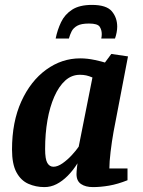

<svg xmlns="http://www.w3.org/2000/svg" viewBox="-20 -753 583 783"><path d="M161 10Q126 10 95.5 -3.5Q65 -17 47 -50.5Q29 -84 29 -143Q29 -256 67 -339.5Q105 -423 168.5 -469Q232 -515 307 -515Q336 -515 366 -508.5Q396 -502 408 -498L434 -533L502 -523L443 -215Q436 -176 431 -134Q426 -92 426 -66H500V-18Q460 -2 425 4Q390 10 359 10Q329 10 310.5 -2.5Q292 -15 292 -43Q292 -47 292.5 -54.5Q293 -62 294 -71Q295 -80 296 -87Q278 -58 256 -36Q234 -14 210.5 -2Q187 10 161 10ZM198 -73Q215 -73 235 -87Q255 -101 273 -120.5Q291 -140 301 -155L357 -437Q343 -443 331.5 -445.5Q320 -448 306 -448Q272 -448 246 -424.5Q220 -401 201.5 -359Q183 -317 173.5 -262.5Q164 -208 164 -145Q164 -104 173 -88.5Q182 -73 198 -73ZM207 -596Q214 -631 229 -662.5Q244 -694 274 -713.5Q304 -733 355 -733Q414 -733 436 -707Q458 -681 458 -644Q458 -633 455.5 -620Q453 -607 449 -596H393Q394 -600 394.5 -605Q395 -610 395 -614Q395 -631 386.5 -644Q378 -657 343 -657Q311 -657 295 -648Q279 -639 272 -625Q265 -611 261 -596Z"/></svg>

Font: Manuale
Style: Bold Italic
Weight: 700
Italic angle: -11°
Version: Version 1.002